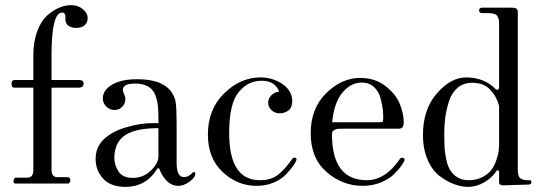

<svg xmlns="http://www.w3.org/2000/svg" viewBox="-20 -716 2127 749"><path d="M277 -607Q260 -607 248 -615Q236 -623 235 -638Q235 -640 235 -644.5Q235 -649 235 -651Q235 -653 234.5 -657Q234 -661 232.5 -662.5Q231 -664 228.5 -665.5Q226 -667 222 -667Q181 -667 181 -499V-404H288Q306 -404 306 -390Q306 -374 288 -374H181V-54Q181 -25 203 -25H242Q251 -25 253.5 -18.5Q256 -12 253 -6Q250 0 245 0H39Q34 0 33 -6Q32 -12 34.5 -17.5Q37 -23 41 -23H86Q110 -23 110 -52V-374H35Q25 -374 25 -390Q25 -404 38 -404H110V-500Q110 -553 125 -593.5Q140 -634 163.5 -655Q187 -676 211 -686Q235 -696 257 -696Q284 -696 303 -680.5Q322 -665 322 -645Q322 -628 310 -617.5Q298 -607 277 -607Z M469 13Q412 13 382.5 -19Q353 -51 353 -96Q353 -144 387.5 -175Q422 -206 475 -220Q526 -236 584 -236L598 -235V-254Q598 -284 596 -303Q594 -322 586 -344.5Q578 -367 558 -378.5Q538 -390 507 -390Q459 -390 459 -365Q459 -360 464 -349Q469 -338 469 -333Q469 -310 457 -300Q446 -287 426 -287Q408 -287 394 -301Q381 -315 381 -332Q381 -351 394 -367Q430 -407 515 -407Q610 -407 646 -361Q662 -340 665.5 -316Q669 -292 669 -235V-80Q669 -25 698 -25Q714 -25 730 -41Q731 -42 732 -43Q734 -45 736 -45Q742 -45 742 -38Q742 -24 719.5 -7.5Q697 9 676 9Q650 9 630.5 -10.5Q611 -30 601 -59H594Q551 13 469 13ZM498 -22Q539 -22 568.5 -50.5Q598 -79 598 -107V-216Q521 -216 481 -196Q426 -169 426 -99Q426 -73 442 -47.5Q458 -22 498 -22Z M981 9Q906 9 848.5 -45Q791 -99 791 -191Q791 -290 854.5 -352Q918 -414 996 -414Q1044 -414 1082 -388Q1120 -362 1120 -322Q1120 -296 1105 -285Q1090 -274 1071 -274Q1052 -274 1039 -286.5Q1026 -299 1026 -316Q1026 -332 1039.5 -345Q1053 -358 1069 -358Q1054 -401 1000 -401Q947 -401 910.5 -356Q874 -311 874 -197Q874 -13 994 -13Q1038 -13 1065 -34.5Q1092 -56 1120 -96Q1123 -101 1127 -101Q1141 -101 1135 -88Q1131 -79 1122 -66.5Q1113 -54 1095 -35Q1077 -16 1047 -3.5Q1017 9 981 9Z M1395 9Q1316 9 1254 -45Q1192 -99 1192 -196Q1192 -293 1252.5 -352.5Q1313 -412 1385 -412Q1443 -412 1483.5 -380.5Q1524 -349 1539.5 -311Q1555 -273 1555 -238Q1555 -214 1536 -214H1327Q1308 -214 1299.5 -213.5Q1291 -213 1283 -208Q1275 -203 1275 -193Q1275 -13 1411 -13H1414Q1485 -15 1540 -96Q1545 -103 1553 -100Q1561 -97 1557 -88Q1554 -81 1544.5 -67.5Q1535 -54 1516 -35.5Q1497 -17 1465 -4Q1433 9 1395 9ZM1276 -239H1455Q1470 -239 1472.5 -241Q1475 -243 1475 -257Q1475 -272 1473.5 -287.5Q1472 -303 1465 -331Q1458 -359 1439 -376.5Q1420 -394 1391 -394Q1349 -394 1316 -355Q1283 -316 1276 -239Z M1806 13Q1781 13 1753 3Q1725 -7 1696 -28.5Q1667 -50 1648.5 -92Q1630 -134 1630 -190Q1630 -290 1684.5 -352Q1739 -414 1798 -414Q1868 -414 1913 -369Q1918 -364 1922.5 -366.5Q1927 -369 1927 -375V-629Q1927 -643 1919 -655Q1912 -665 1877 -665H1862Q1849 -665 1849 -675Q1849 -686 1861 -686H1978Q2000 -686 2000 -670V-55Q2000 -29 2009 -21Q2018 -13 2040 -13Q2049 -13 2051 -12Q2053 -11 2053 -6Q2053 4 2042 4L1942 7Q1927 7 1927 -4V-46Q1927 -50 1923 -51.5Q1919 -53 1917 -49Q1900 -23 1869.5 -5Q1839 13 1806 13ZM1808 -13Q1839 -13 1862.5 -25.5Q1886 -38 1897.5 -54Q1909 -70 1916.5 -92Q1924 -114 1925 -124.5Q1926 -135 1927 -146V-304L1926 -306Q1917 -340 1892 -366.5Q1867 -393 1822 -393Q1788 -393 1765 -373.5Q1742 -354 1731.5 -321Q1721 -288 1717 -258Q1713 -228 1713 -194Q1713 -165 1714 -143.5Q1715 -122 1720.5 -95.5Q1726 -69 1736 -52.5Q1746 -36 1764 -24.5Q1782 -13 1808 -13Z"/></svg>

Font: HK Venetian
Style: Regular
Weight: 400
Designer: Alfredo Marco Pradil
Foundry: Alfredo Marco Pradil
Version: Version 1.000;PS 001.000;hotconv 1.0.88;makeotf.lib2.5.64775